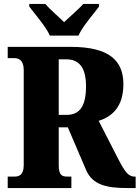

<svg xmlns="http://www.w3.org/2000/svg" viewBox="-20 -951 706 971"><path d="M232 -771H377C396 -816 453 -880 481 -918V-931H401C382 -908 331 -865 304 -839C278 -865 228 -908 209 -931H128V-918C156 -880 213 -816 232 -771ZM19 0H341V-58H320C295 -58 277 -64 277 -115V-307H323L416 -90C449 -15 521 0 624 0H666V-58H659C630 -58 611 -83 580 -143L479 -340C547 -361 604 -411 604 -525C604 -642 536 -714 338 -714H19V-657H53C70 -657 100 -650 100 -598V-115C100 -64 74 -58 53 -58H19ZM317 -370H277V-651H315C380 -651 415 -610 415 -514C415 -419 386 -370 317 -370Z"/></svg>

Font: Noto Serif Bengali Condensed Black
Style: Regular
Weight: 900
Width: 3
Designer: Juan Bruce, Universal Thirst, Indian Type Foundry and the Monotype Design Team.
Foundry: Monotype Imaging Inc.
Version: Version 2.003